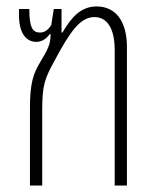

<svg xmlns="http://www.w3.org/2000/svg" viewBox="-20 -576 478 596"><path d="M73 0H111V-231C111 -312 118 -330 149 -387C196 -475 228 -523 273 -523C311 -523 336 -490 336 -421V0H374V-431C374 -507 341 -556 280 -556C231 -556 201 -522 174 -475H171V-548H147L139 -498C128 -481 117 -475 104 -475C81 -475 71 -491 71 -548H39V-528C39 -472 62 -446 93 -446C112 -446 126 -458 135 -471L137 -470C137 -439 130 -425 103 -380C84 -348 73 -318 73 -242Z"/></svg>

Font: Noto Sans Thai ExtCond ExtLt
Style: Regular
Weight: 200
Width: 2
Designer: Monotype Design Team
Foundry: Monotype Imaging Inc.
Version: Version 2.002